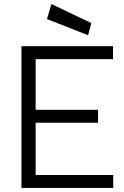

<svg xmlns="http://www.w3.org/2000/svg" viewBox="-20 -928 610 948"><path d="M431 -814 234 -908 212 -834 415 -754ZM86 -700V0H539V-64H156V-322H464V-386H156V-636H538V-700Z"/></svg>

Font: LilGrotesk
Style: Regular
Weight: 400
Designer: Bastien Sozeau
Foundry: NBR — Bastien Sozeau
Version: Version 2.001